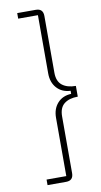

<svg xmlns="http://www.w3.org/2000/svg" viewBox="-99 -804 519 987"><g transform="rotate(-10 161.0 -311.0)"><path d="M163 -760Q201 -760 201 -721V-425Q201 -380 227 -359.5Q253 -339 298 -339V-283Q253 -283 227 -262.5Q201 -242 201 -197V99Q201 138 163 138H66V109H169V-195Q169 -242 195.5 -271.5Q222 -301 267 -303V-319Q222 -321 195.5 -350.5Q169 -380 169 -427V-731H66V-760Z"/></g></svg>

Font: IBM Plex Sans Arabic ExtraLight
Style: Regular
Weight: 200
Designer: Mike Abbink, Paul van der Laan, Pieter van Rosmalen, Wael Morcos, Khajak Apelian
Foundry: Bold Monday
Version: Version 1.1